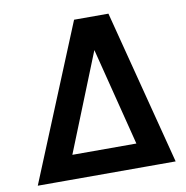

<svg xmlns="http://www.w3.org/2000/svg" viewBox="-75 -720 766 791"><g transform="rotate(-10 308.0 -324.0)"><path d="M20 0 286 -647.5H429.7L596.8 0H475.7L346.6 -509.8L142 0ZM84.7 0 92 -100.6H526.3L519.3 0Z"/></g></svg>

Font: Karla
Style: Italic
Weight: 400
Italic angle: -8°
Designer: Jonathan Pinhorn
Version: Version 2.004;gftools[0.9.33]